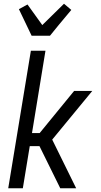

<svg xmlns="http://www.w3.org/2000/svg" viewBox="-20 -1006 540 1026"><path d="M149 -815 81 -957 127 -982 206 -872 322 -986 361 -953 295 -874 247 -815ZM24 0 145 -735H223L151 -295H192L376 -520H473L259 -260L387 0H302L191 -225H139L102 0Z"/></svg>

Font: Iosevka SS18
Style: Italic
Weight: 400
Italic angle: -9°
Monospace: yes
Designer: Belleve Invis
Foundry: Belleve Invis
Version: Version 25.1.1; ttfautohint (v1.8.4)